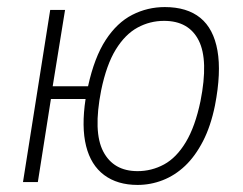

<svg xmlns="http://www.w3.org/2000/svg" viewBox="-20 -515 687 543"><path d="M369 8Q312 8 274.5 -20Q237 -48 223.5 -102Q210 -156 222 -235H124L87 0H45L122 -487H164L129 -271H229Q247 -353 279 -402Q311 -451 354 -473Q397 -495 446 -495Q509 -495 546.5 -464.5Q584 -434 595 -372Q606 -310 588 -217Q576 -158 554 -115.5Q532 -73 503.5 -46Q475 -19 440.5 -5.5Q406 8 369 8ZM369 -31Q409 -31 444 -50Q479 -69 505.5 -113Q532 -157 547 -229Q570 -345 542 -400.5Q514 -456 444 -456Q404 -456 369 -437Q334 -418 307.5 -375Q281 -332 266 -259Q243 -142 272 -86.5Q301 -31 369 -31Z"/></svg>

Font: Nunito Sans 10pt Condensed ExtraLight
Style: Italic
Weight: 250
Width: 3
Italic angle: -9°
Designer: Vernon Adams
Foundry: Vernon Adams
Version: Version 3.101;gftools[0.9.27]